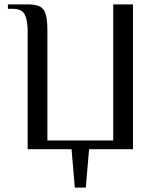

<svg xmlns="http://www.w3.org/2000/svg" viewBox="-20 -680 712 875"><path d="M321 175 306 0H106V-540Q106 -585 93.5 -612.5Q81 -640 36 -640H16V-660H106Q141 -660 160.5 -651Q180 -642 188 -616Q196 -590 196 -540V-40H496V-660H586V0H386L371 175Z"/></svg>

Font: El Messiri
Style: Regular
Weight: 400
Designer: Mohamed Gaber
Foundry: Kief Type Foundry
Version: Version 2.020